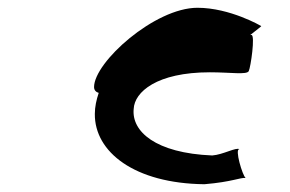

<svg xmlns="http://www.w3.org/2000/svg" viewBox="-20 -713 747 494"><path d="M222 -489C222 -481 227 -476 234 -474C228 -456 224 -438 224 -420C223 -322 326 -241 506 -239C578 -245 599 -257 612 -255C604 -261 583 -331 596 -329C588 -335 554 -315 526 -313C380 -319 318 -375 324 -433C326 -476 383 -527 520 -527C573 -527 615 -520 620 -530C625 -540 637 -623 627 -623H624C640 -636 654 -646 652 -646C652 -646 572 -693 488 -693C378 -693 222 -553 222 -489Z"/></svg>

Font: Ampere
Style: SCUltExt
Weight: 400
Version: Version 1